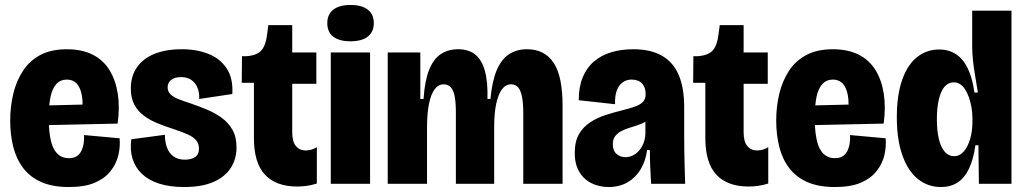

<svg xmlns="http://www.w3.org/2000/svg" viewBox="-20 -739 4122 772"><path d="M257 13Q191 13 146 -7Q101 -27 73.5 -63Q46 -99 33.5 -148Q21 -197 21 -254Q21 -311 33.5 -362.5Q46 -414 72.5 -454.5Q99 -495 142.5 -518Q186 -541 249 -541Q309 -541 352 -519.5Q395 -498 420 -457.5Q445 -417 453.5 -362.5Q462 -308 453 -242L126 -235V-314L332 -319L309 -273Q315 -324 309 -356Q303 -388 288 -403.5Q273 -419 249 -419Q223 -419 206.5 -401Q190 -383 183 -349Q176 -315 176 -266Q176 -180 196 -141.5Q216 -103 257 -103Q275 -103 287 -110Q299 -117 306 -130Q313 -143 316 -160Q319 -177 318 -196L461 -183Q464 -150 456 -115.5Q448 -81 425 -51.5Q402 -22 361.5 -4.5Q321 13 257 13Z M720 13Q663 13 620.5 -0.5Q578 -14 551 -39.5Q524 -65 513 -100.5Q502 -136 508 -179L643 -197Q643 -170 651 -147Q659 -124 677 -110.5Q695 -97 723 -97Q749 -97 764.5 -107.5Q780 -118 780 -141Q780 -161 769 -174.5Q758 -188 736 -198Q714 -208 681 -219Q647 -230 615.5 -242.5Q584 -255 559 -273.5Q534 -292 520 -318.5Q506 -345 506 -383Q506 -432 530 -467.5Q554 -503 600 -522Q646 -541 711 -541Q772 -541 819 -522Q866 -503 892 -463Q918 -423 914 -361L781 -341Q782 -367 774 -386.5Q766 -406 749.5 -417.5Q733 -429 708 -429Q682 -429 668 -417.5Q654 -406 654 -388Q654 -372 665 -360.5Q676 -349 697.5 -340.5Q719 -332 750 -322Q782 -311 814 -297.5Q846 -284 872.5 -264.5Q899 -245 915 -216.5Q931 -188 931 -146Q931 -100 908 -64Q885 -28 838.5 -7.5Q792 13 720 13Z M1175 11Q1090 11 1045.5 -36.5Q1001 -84 1001 -184V-406H952L953 -513H970Q1013 -516 1031 -536.5Q1049 -557 1054 -601L1059 -638H1155V-528H1252V-402H1155V-207Q1155 -169 1170 -151.5Q1185 -134 1209 -134Q1221 -134 1232.5 -137.5Q1244 -141 1254 -147V-1Q1231 6 1212 8.5Q1193 11 1175 11Z M1310 0V-528H1468V0ZM1389 -573Q1344 -573 1320 -591.5Q1296 -610 1296 -646Q1296 -681 1320 -700Q1344 -719 1389 -719Q1435 -719 1459 -700Q1483 -681 1483 -646Q1483 -611 1459 -592Q1435 -573 1389 -573Z M1539 0V-311V-528H1670V-341H1683Q1688 -415 1705.5 -458.5Q1723 -502 1752.5 -521.5Q1782 -541 1822 -541Q1864 -541 1890.5 -520Q1917 -499 1929.5 -454.5Q1942 -410 1940 -341H1952Q1959 -415 1978 -458.5Q1997 -502 2027.5 -521.5Q2058 -541 2099 -541Q2135 -541 2162 -527Q2189 -513 2207 -485Q2225 -457 2233.5 -414Q2242 -371 2242 -313V0H2084V-284Q2084 -324 2079 -349.5Q2074 -375 2063.5 -387.5Q2053 -400 2035 -400Q2013 -400 1998 -379.5Q1983 -359 1975 -321Q1967 -283 1967 -229V0H1813V-286Q1813 -325 1808.5 -350Q1804 -375 1793 -387.5Q1782 -400 1764 -400Q1743 -400 1728 -380.5Q1713 -361 1705 -322Q1697 -283 1697 -226V0Z M2427 13Q2390 13 2359 -2Q2328 -17 2309.5 -47.5Q2291 -78 2291 -124Q2291 -170 2308 -199.5Q2325 -229 2353.5 -247.5Q2382 -266 2416.5 -277Q2451 -288 2484 -296Q2520 -305 2539.5 -313Q2559 -321 2567.5 -332Q2576 -343 2576 -361Q2576 -388 2561.5 -403.5Q2547 -419 2519 -419Q2500 -419 2484.5 -408.5Q2469 -398 2460.5 -376.5Q2452 -355 2453 -320L2307 -336Q2307 -389 2323 -428Q2339 -467 2368.5 -492Q2398 -517 2438 -529Q2478 -541 2526 -541Q2596 -541 2641.5 -515Q2687 -489 2709 -437.5Q2731 -386 2731 -308V-196Q2731 -164 2731.5 -131Q2732 -98 2733 -65Q2734 -32 2735 0H2598Q2596 -33 2594.5 -66.5Q2593 -100 2593 -136H2582Q2576 -91 2555.5 -57.5Q2535 -24 2502.5 -5.5Q2470 13 2427 13ZM2495 -107Q2509 -107 2522.5 -113Q2536 -119 2547.5 -131Q2559 -143 2566.5 -161Q2574 -179 2575 -201V-264L2600 -269Q2590 -257 2574 -248.5Q2558 -240 2540.5 -234.5Q2523 -229 2506 -223.5Q2489 -218 2475 -210Q2461 -202 2452.5 -190Q2444 -178 2444 -159Q2444 -133 2459 -120Q2474 -107 2495 -107Z M2990 11Q2905 11 2860.5 -36.5Q2816 -84 2816 -184V-406H2767L2768 -513H2785Q2828 -516 2846 -536.5Q2864 -557 2869 -601L2874 -638H2970V-528H3067V-402H2970V-207Q2970 -169 2985 -151.5Q3000 -134 3024 -134Q3036 -134 3047.5 -137.5Q3059 -141 3069 -147V-1Q3046 6 3027 8.5Q3008 11 2990 11Z M3337 13Q3271 13 3226 -7Q3181 -27 3153.5 -63Q3126 -99 3113.5 -148Q3101 -197 3101 -254Q3101 -311 3113.5 -362.5Q3126 -414 3152.5 -454.5Q3179 -495 3222.5 -518Q3266 -541 3329 -541Q3389 -541 3432 -519.5Q3475 -498 3500 -457.5Q3525 -417 3533.5 -362.5Q3542 -308 3533 -242L3206 -235V-314L3412 -319L3389 -273Q3395 -324 3389 -356Q3383 -388 3368 -403.5Q3353 -419 3329 -419Q3303 -419 3286.5 -401Q3270 -383 3263 -349Q3256 -315 3256 -266Q3256 -180 3276 -141.5Q3296 -103 3337 -103Q3355 -103 3367 -110Q3379 -117 3386 -130Q3393 -143 3396 -160Q3399 -177 3398 -196L3541 -183Q3544 -150 3536 -115.5Q3528 -81 3505 -51.5Q3482 -22 3441.5 -4.5Q3401 13 3337 13Z M3763 13Q3711 13 3671 -19Q3631 -51 3608.5 -114Q3586 -177 3586 -267Q3586 -357 3607.5 -418Q3629 -479 3667.5 -509.5Q3706 -540 3756 -540Q3795 -540 3824 -521Q3853 -502 3871.5 -463.5Q3890 -425 3898 -367H3912Q3906 -403 3900.5 -436Q3895 -469 3892 -498Q3889 -527 3889 -550V-696H4047V-230V0H3916L3914 -155H3902Q3894 -98 3876 -60.5Q3858 -23 3830 -5Q3802 13 3763 13ZM3816 -111Q3834 -111 3847.5 -122.5Q3861 -134 3870.5 -153.5Q3880 -173 3885 -197.5Q3890 -222 3890 -249V-264Q3890 -287 3886 -308.5Q3882 -330 3875.5 -348.5Q3869 -367 3860 -380.5Q3851 -394 3839.5 -401Q3828 -408 3815 -408Q3793 -408 3778 -390.5Q3763 -373 3755 -339.5Q3747 -306 3747 -259Q3747 -214 3755 -180.5Q3763 -147 3778.5 -129Q3794 -111 3816 -111Z"/></svg>

Font: Bricolage Grotesque 72pt SemiCondensed ExtraBold
Style: Regular
Weight: 800
Width: 4
Designer: Mathieu Triay
Foundry: Atelier Triay
Version: Version 1.001;gftools[0.9.33.dev8+g029e19f]